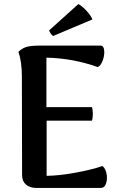

<svg xmlns="http://www.w3.org/2000/svg" viewBox="-20 -919 589 939"><path d="M503 -49Q503 -29 495.5 -14.5Q488 0 474 0H156Q126 0 107 -16.5Q88 -33 88 -62L87 -545Q87 -617 70 -666Q91 -685 113 -690.5Q135 -696 177 -696H471Q490 -696 490 -664Q490 -642 481 -619.5Q472 -597 458 -591Q338 -634 207 -637V-395H430Q434 -380 434 -362Q434 -342 430 -329H208V-59Q273 -60 352.5 -75Q432 -90 481 -107Q491 -100 497 -84Q503 -68 503 -49ZM240 -743Q234 -746 227 -756.5Q220 -767 221 -771L363 -899Q380 -891 402 -867.5Q424 -844 432 -824Z"/></svg>

Font: Arima Madurai ExtraBold
Style: Regular
Weight: 800
Designer: Joana Correia and Natanael Gama
Foundry: NDISCOVER
Version: Version 1.019